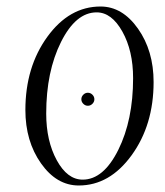

<svg xmlns="http://www.w3.org/2000/svg" viewBox="-20 -565 506 590"><path d="M236 -246Q230 -252 230 -260Q230 -268 236 -274Q242 -280 250 -280Q258 -280 264 -274Q270 -268 270 -260Q270 -252 264 -246Q258 -240 250 -240Q242 -240 236 -246ZM122 -216Q122 -132 154.5 -72.5Q187 -13 234 -13Q298 -13 343.5 -104.5Q389 -196 389 -325Q389 -409 356 -468Q323 -527 277 -527Q213 -527 167.5 -436Q122 -345 122 -216ZM289 -545Q356 -545 404 -477Q452 -409 452 -313Q452 -181 384.5 -88Q317 5 222 5Q154 5 106 -63Q58 -131 58 -227Q58 -359 125.5 -452Q193 -545 289 -545Z"/></svg>

Font: Kleymissky
Style: Regular
Weight: 500
Italic angle: -8°
Designer: gluk
Foundry: gluk
Version: Version 0.283